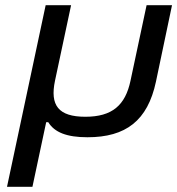

<svg xmlns="http://www.w3.org/2000/svg" viewBox="-20 -520 683 740"><path d="M7 200H105L158 -49H166C190 -10 237 9 317 9C465 9 549 -55 581 -205L643 -500H545L483 -209C463 -114 412 -70 309 -70C205 -70 172 -114 192 -209L254 -500H156Z"/></svg>

Font: LT Wave
Style: Italic
Weight: 400
Designer: Daniel Lyons
Version: Version 2.5 (Glyphs App)